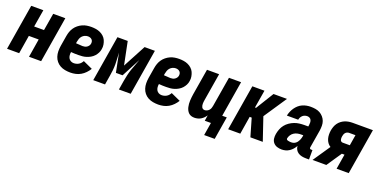

<svg xmlns="http://www.w3.org/2000/svg" viewBox="-20 -1217 4041 2053"><g transform="rotate(20 2000.0 -191.0)"><path d="M0 0 86 -520H224L191 -323H303L336 -520H474L388 0H250L284 -209H172L138 0Z M722 8Q691 8 661 2.5Q631 -3 605.5 -17Q580 -31 561.5 -53.5Q543 -76 534 -104Q525 -132 524.5 -162.5Q524 -193 529 -225L549 -345Q553 -370 561.5 -394.5Q570 -419 585 -441Q600 -463 621.5 -480.5Q643 -498 667.5 -509Q692 -520 717.5 -524Q743 -528 768 -528Q794 -528 820 -524Q846 -520 869 -509.5Q892 -499 910.5 -482Q929 -465 939 -443Q949 -421 953.5 -395Q958 -369 953 -343Q950 -320 939 -298.5Q928 -277 911.5 -259Q895 -241 873 -228.5Q851 -216 828.5 -209Q806 -202 783 -200Q760 -198 738 -198Q717 -198 696.5 -198.5Q676 -199 655 -201Q652 -183 653.5 -164.5Q655 -146 663.5 -131Q672 -116 687.5 -107.5Q703 -99 722 -99Q736 -99 750 -102.5Q764 -106 777 -113.5Q790 -121 800 -132.5Q810 -144 817 -157L925 -108Q909 -82 887 -59Q865 -36 838 -20.5Q811 -5 781 1.5Q751 8 722 8ZM750 -303Q762 -303 774.5 -306Q787 -309 798 -316.5Q809 -324 816.5 -335Q824 -346 826 -359Q828 -372 825 -384Q822 -396 813.5 -404.5Q805 -413 793 -417Q781 -421 768 -421Q751 -421 733.5 -413.5Q716 -406 703.5 -392Q691 -378 685 -361Q679 -344 676 -327L673 -308Q683 -307 692 -306.5Q701 -306 711 -305.5Q721 -305 730.5 -304Q740 -303 750 -303Z M981 0 1067 -520H1184L1237 -259L1376 -520H1493L1407 0H1273L1290 -104Q1296 -138 1303.5 -171.5Q1311 -205 1322 -238.5Q1333 -272 1346.5 -304.5Q1360 -337 1371 -371L1258 -156H1182L1139 -371Q1140 -337 1142.5 -304.5Q1145 -272 1145 -238.5Q1145 -205 1141.5 -171.5Q1138 -138 1132 -104L1115 0Z M1722 8Q1691 8 1661 2.5Q1631 -3 1605.5 -17Q1580 -31 1561.5 -53.5Q1543 -76 1534 -104Q1525 -132 1524.5 -162.5Q1524 -193 1529 -225L1549 -345Q1553 -370 1561.5 -394.5Q1570 -419 1585 -441Q1600 -463 1621.5 -480.5Q1643 -498 1667.5 -509Q1692 -520 1717.5 -524Q1743 -528 1768 -528Q1794 -528 1820 -524Q1846 -520 1869 -509.5Q1892 -499 1910.5 -482Q1929 -465 1939 -443Q1949 -421 1953.5 -395Q1958 -369 1953 -343Q1950 -320 1939 -298.5Q1928 -277 1911.5 -259Q1895 -241 1873 -228.5Q1851 -216 1828.5 -209Q1806 -202 1783 -200Q1760 -198 1738 -198Q1717 -198 1696.5 -198.5Q1676 -199 1655 -201Q1652 -183 1653.5 -164.5Q1655 -146 1663.5 -131Q1672 -116 1687.5 -107.5Q1703 -99 1722 -99Q1736 -99 1750 -102.5Q1764 -106 1777 -113.5Q1790 -121 1800 -132.5Q1810 -144 1817 -157L1925 -108Q1909 -82 1887 -59Q1865 -36 1838 -20.5Q1811 -5 1781 1.5Q1751 8 1722 8ZM1750 -303Q1762 -303 1774.5 -306Q1787 -309 1798 -316.5Q1809 -324 1816.5 -335Q1824 -346 1826 -359Q1828 -372 1825 -384Q1822 -396 1813.5 -404.5Q1805 -413 1793 -417Q1781 -421 1768 -421Q1751 -421 1733.5 -413.5Q1716 -406 1703.5 -392Q1691 -378 1685 -361Q1679 -344 1676 -327L1673 -308Q1683 -307 1692 -306.5Q1701 -306 1711 -305.5Q1721 -305 1730.5 -304Q1740 -303 1750 -303Z M2296 146 2320 0H2250L2260 -65Q2250 -49 2236 -35Q2222 -21 2205.5 -11Q2189 -1 2170 3.5Q2151 8 2133 8Q2114 8 2097 2.5Q2080 -3 2067.5 -15Q2055 -27 2047 -43Q2039 -59 2035 -76.5Q2031 -94 2029.5 -112.5Q2028 -131 2029 -149.5Q2030 -168 2032 -187Q2034 -206 2037 -225L2086 -520H2224L2172 -206Q2170 -195 2169 -184.5Q2168 -174 2168 -163.5Q2168 -153 2170 -143Q2172 -133 2176.5 -124.5Q2181 -116 2190 -111Q2199 -106 2209 -106Q2222 -106 2235 -112Q2248 -118 2257.5 -128.5Q2267 -139 2272 -152Q2277 -165 2279 -178L2336 -520H2474L2407 -114H2459L2416 146Z M2516 0 2602 -520H2740L2706 -317H2718L2843 -520H2996L2822 -260L2910 0H2769L2710 -203H2687L2654 0Z M3127 8Q3099 8 3074 0Q3049 -8 3032 -27.5Q3015 -47 3011.5 -73.5Q3008 -100 3013 -128Q3018 -156 3028.5 -183.5Q3039 -211 3057.5 -234.5Q3076 -258 3101.5 -275.5Q3127 -293 3154.5 -303.5Q3182 -314 3210.5 -317.5Q3239 -321 3266 -321H3311L3314 -339Q3316 -353 3315.5 -367.5Q3315 -382 3309.5 -394.5Q3304 -407 3291.5 -414Q3279 -421 3264 -421Q3251 -421 3237 -416.5Q3223 -412 3212 -402Q3201 -392 3194 -379Q3187 -366 3185 -352H3056Q3061 -376 3070.5 -399Q3080 -422 3094.5 -443Q3109 -464 3128 -481Q3147 -498 3170 -508.5Q3193 -519 3217 -523.5Q3241 -528 3264 -528Q3292 -528 3319.5 -523.5Q3347 -519 3369.5 -506.5Q3392 -494 3409.5 -474Q3427 -454 3436 -429.5Q3445 -405 3445 -377Q3445 -349 3441 -321L3407 -117Q3406 -110 3410 -104.5Q3414 -99 3422 -99H3439V8H3404Q3380 8 3357.5 3.5Q3335 -1 3316.5 -12.5Q3298 -24 3286.5 -43.5Q3275 -63 3274 -86Q3263 -66 3247.5 -48Q3232 -30 3212.5 -17Q3193 -4 3171 2Q3149 8 3127 8ZM3196 -99Q3209 -99 3221.5 -102.5Q3234 -106 3245 -114Q3256 -122 3264 -133Q3272 -144 3277.5 -156Q3283 -168 3286.5 -180.5Q3290 -193 3292 -205L3293 -214H3266Q3246 -214 3226 -209.5Q3206 -205 3188 -193.5Q3170 -182 3158 -163.5Q3146 -145 3142 -125Q3141 -119 3143.5 -114Q3146 -109 3151 -106.5Q3156 -104 3162 -103Q3168 -102 3173.5 -101Q3179 -100 3184.5 -99.5Q3190 -99 3196 -99Z M3476 0 3609 -196Q3589 -208 3575.5 -227Q3562 -246 3555.5 -268.5Q3549 -291 3548.5 -315.5Q3548 -340 3552 -365Q3556 -386 3563.5 -407.5Q3571 -429 3584.5 -448Q3598 -467 3617 -481.5Q3636 -496 3657 -504.5Q3678 -513 3700 -516.5Q3722 -520 3744 -520H3974L3888 0H3750L3778 -170H3748L3708 -111L3633 0ZM3716 -284H3797L3817 -406H3744Q3733 -406 3722 -401Q3711 -396 3703.5 -387Q3696 -378 3692.5 -367.5Q3689 -357 3687 -346Q3685 -336 3685 -326Q3685 -316 3687.5 -306.5Q3690 -297 3697.5 -290.5Q3705 -284 3716 -284Z"/></g></svg>

Font: Iosevka SS18 Heavy
Style: Italic
Weight: 900
Italic angle: -9°
Monospace: yes
Designer: Belleve Invis
Foundry: Belleve Invis
Version: Version 25.1.1; ttfautohint (v1.8.4)